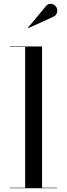

<svg xmlns="http://www.w3.org/2000/svg" viewBox="-20 -996 354 1016"><path d="M202.5 -750V-2.5H282.5V0H32V-2.5H113V-747.5H32V-750ZM128.5 -846.5 127 -848 222.5 -963Q232 -974.5 243.2 -975.5Q254.5 -976.5 264.2 -971.2Q274 -966 278.5 -957.5Q283.5 -949.5 283.2 -939.5Q283 -929.5 278.2 -921Q273.5 -912.5 265 -908.5Z"/></svg>

Font: Bodoni Moda 72pt
Style: Regular
Weight: 400
Designer: Owen Earl
Foundry: indestructible type
Version: Version 2.005